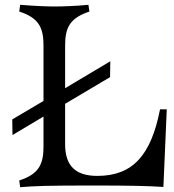

<svg xmlns="http://www.w3.org/2000/svg" viewBox="-20 -772 724 799"><path d="M60 -21 64 7C125 2 175 0 368 0C524 0 602 2 660 6L674 -317H646C609 -128 534 -40 385 -40C292 -40 251 -84 251 -172V-340L438 -451L439 -517L251 -405V-583C251 -659 272 -697 352 -724L348 -752C299 -747 239 -745 207 -745C175 -745 125 -747 64 -752L60 -724C140 -698 161 -659 161 -583V-352L31 -275L32 -210L161 -287V-162C161 -86 140 -47 60 -21Z"/></svg>

Font: Basteleur Moonlight
Style: Regular
Weight: 300
Designer: Keussel
Foundry: Keussel Studio
Version: Version 1.300;Glyphs 3.2 (3192)